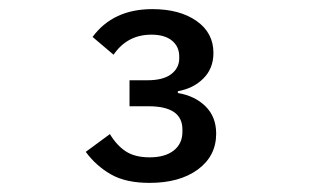

<svg xmlns="http://www.w3.org/2000/svg" viewBox="-20 -724 680 421"><path d="M373 -596V-600Q373 -622 357 -635Q341 -648 312 -648Q259 -648 229 -604L183 -643Q228 -704 314 -704Q374 -704 411 -678Q448 -652 448 -608Q448 -574 426 -552Q404 -530 370 -524V-520Q407 -514 430.5 -491Q454 -468 454 -431Q454 -382 414 -352.5Q374 -323 308 -323Q256 -323 223.5 -341.5Q191 -360 168 -391L221 -430Q236 -405 256 -392Q276 -379 308 -379Q342 -379 361 -394Q380 -409 380 -435V-440Q380 -491 306 -491H264V-548H303Q338 -548 355.5 -561.5Q373 -575 373 -596Z"/></svg>

Font: Writer
Style: Regular
Weight: 400
Monospace: yes
Designer: Mike Abbink, Paul van der Laan, Pieter van Rosmalen
Foundry: Bold Monday
Version: Version 2.001 2020